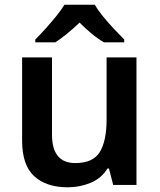

<svg xmlns="http://www.w3.org/2000/svg" viewBox="-20 -786 678 816"><path d="M560 -542V0H461L443 -70H437Q411 -28 365 -9Q319 10 268 10Q177 10 125.5 -37Q74 -84 74 -188V-542H201V-214Q201 -93 300 -93Q376 -93 404.5 -140.5Q433 -188 433 -278V-542ZM383 -766Q396 -743 418.5 -715.5Q441 -688 465.5 -662Q490 -636 508 -618V-606H422Q396 -621 370 -642.5Q344 -664 318 -690Q291 -664 266 -643.5Q241 -623 215 -606H130V-618Q149 -637 172.5 -663Q196 -689 218 -716Q240 -743 254 -766Z"/></svg>

Font: Noto Sans Thai Looped SemiBold
Style: Regular
Weight: 600
Designer: Sasikarn Vongin, Ben Mitchell
Foundry: The Fontpad Ltd
Version: Version 1.001; ttfautohint (v1.8.4.7-5d5b)